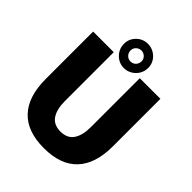

<svg xmlns="http://www.w3.org/2000/svg" viewBox="-254 -1059 1211 1211"><g transform="rotate(45 351.5 -453.0)"><path d="M351 12Q202 12 126.5 -68.5Q51 -149 51 -304V-728H235V-292Q235 -218 263 -177Q291 -136 351 -136Q411 -136 439 -177Q467 -218 467 -292V-728H651V-304Q651 -149 575.5 -68.5Q500 12 351 12ZM351 -702Q306 -702 274.5 -734Q243 -766 243 -812Q243 -855 274.5 -886.5Q306 -918 351 -918Q380 -918 405 -903.5Q430 -889 444.5 -865Q459 -841 459 -812Q459 -781 444.5 -756.5Q430 -732 405 -717Q380 -702 351 -702ZM351 -761Q372 -761 386 -775.5Q400 -790 400 -812Q400 -831 385.5 -845Q371 -859 351 -859Q331 -859 316.5 -845Q302 -831 302 -812Q302 -790 316 -775.5Q330 -761 351 -761Z"/></g></svg>

Font: Murecho ExtraBold
Style: Regular
Weight: 800
Designer: Neil Summerour
Foundry: Positype
Version: Version 1.010; ttfautohint (v1.8.3)